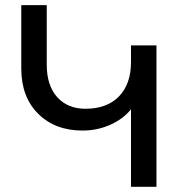

<svg xmlns="http://www.w3.org/2000/svg" viewBox="-20 -720 690 740"><path d="M62 -456.1V-700.2H160.2V-470.2Q160.2 -390.6 200.4 -345.7Q240.7 -300.8 309.1 -300.8Q392.1 -300.8 438.5 -348.4Q484.9 -396 484.9 -481V-544.9H583V0H484.9V-298.8Q454.1 -260.7 404.3 -238.8Q354.5 -216.8 297.9 -216.8Q192.4 -216.8 127.2 -281.5Q62 -346.2 62 -456.1Z"/></svg>

Font: LT Superior Med
Style: Regular
Weight: 500
Designer: Daniel Lyons
Foundry: LyonsType
Version: Version 1.000